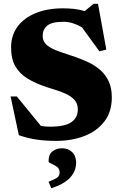

<svg xmlns="http://www.w3.org/2000/svg" viewBox="-20 -729 642 1014"><path d="M570.5 -215Q570.5 -138.5 531.2 -87.5Q492 -36.5 425.8 -10.8Q359.5 15 277.5 15Q220.5 15 175 8.5Q129.5 2 79.5 -15L36 -219.5H69L196 -64Q218 -60 243.5 -60Q323.5 -60 357.2 -84Q391 -108 391 -151.5Q391 -181.5 373.5 -201Q356 -220.5 327.8 -233.5Q299.5 -246.5 266 -256.5Q232.5 -266.5 201 -278Q159 -293.5 121.8 -316.5Q84.5 -339.5 61.5 -378.2Q38.5 -417 38.5 -479Q38.5 -541.5 72.2 -587.8Q106 -634 167.8 -659.5Q229.5 -685 313 -685Q344.5 -685 372.5 -681.8Q400.5 -678.5 427.5 -670.5L474.5 -709H497.5L541.5 -467L505 -458L412.5 -585Q389.5 -598.5 364.8 -606.2Q340 -614 315 -614Q254.5 -614 230 -594Q205.5 -574 205.5 -540Q205.5 -507.5 230.8 -488.2Q256 -469 296.2 -455.8Q336.5 -442.5 381 -427Q414.5 -415.5 448 -399.5Q481.5 -383.5 509.2 -359.5Q537 -335.5 553.8 -300.2Q570.5 -265 570.5 -215ZM236.5 231Q274.5 216 284.8 206.5Q295 197 295 181.5Q295 162 280.5 151.8Q266 141.5 251.2 135.2Q236.5 129 236.5 122.5Q236.5 86.5 257.2 70.2Q278 54 308.5 54Q340 54 361 74.5Q382 95 382 130Q382 173.5 351.5 207.8Q321 242 251 265.5Z"/></svg>

Font: Newsreader Text ExtraBold
Style: Regular
Weight: 800
Designer: Hugues Gentile
Foundry: Production Type
Version: Version 1.001